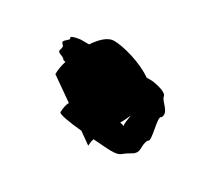

<svg xmlns="http://www.w3.org/2000/svg" viewBox="-63 -631 486 442"><g transform="rotate(30 180.0 -410.5)"><path d="M35 -464C45 -455 27 -447 43 -441C58 -436 50 -433 61 -432C57 -419 55 -407 55 -396L115 -354C111 -346 109 -336 109 -326C109 -321 139 -316 172 -313L203 -291C203 -297 204 -304 206 -310C230 -308 249 -307 253 -307C281 -307 275 -313 297 -325C320 -337 305 -352 316 -370C327 -370 305 -432 316 -432C327 -449 299 -464 297 -476C296 -488 260 -494 253 -494H241C210 -516 159 -530 134 -530C118 -530 102 -515 88 -494H66C66 -494 39 -491 43 -485C48 -479 24 -472 35 -464ZM240 -374C245 -382 249 -391 253 -400C251 -387 249 -375 251 -371C248 -372 245 -373 240 -374Z"/></g></svg>

Font: bitstorm
Style: excn
Weight: 400
Version: Version 0.2